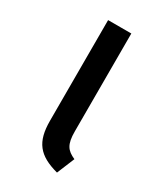

<svg xmlns="http://www.w3.org/2000/svg" viewBox="-153 -633 606 709"><g transform="rotate(30 150.5 -278.0)"><path d="M192 -569H93V-140C93 -50 125 -10 211 13L242 -62C206 -78 192 -96 192 -152Z"/></g></svg>

Font: Glow Sans SC Normal Medium
Style: Regular
Weight: 600
Designer: Ryoko NISHIZUKA (kana, bopomofo & ideographs); Paul D. Hunt (Latin, Greek & Cyrillic); Sandoll Communications, Soo-young
Version: Version 0.93